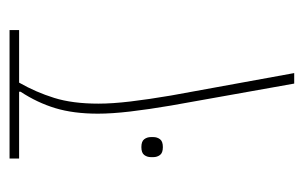

<svg xmlns="http://www.w3.org/2000/svg" viewBox="-137 -499 636 402"><g transform="rotate(-90 181.0 -298.0)"><path d="M50 -596H319V-576H209Q189 -541 177 -502.5Q165 -464 165 -410Q165 -381 169.5 -343Q174 -305 182 -258L229 0H207L161 -258Q153 -305 148.5 -343.5Q144 -382 144 -411Q144 -462 155.5 -500Q167 -538 190 -573V-576H50ZM74 -275Q62 -275 57.5 -281Q53 -287 53 -295V-300Q53 -308 57.5 -314Q62 -320 74 -320Q86 -320 90.5 -314Q95 -308 95 -300V-295Q95 -287 90.5 -281Q86 -275 74 -275Z"/></g></svg>

Font: IBM Plex Sans Hebrew Thin
Style: Regular
Weight: 100
Designer: Mike Abbink, Paul van der Laan, Pieter van Rosmalen, Yanek Iontef
Foundry: Bold Monday
Version: Version 1.2